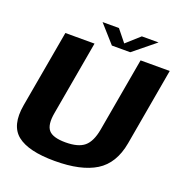

<svg xmlns="http://www.w3.org/2000/svg" viewBox="-142 -925 998 1052"><g transform="rotate(20 357.5 -398.5)"><path d="M290.5 4Q444 4 529 -48.5Q614 -101 636 -224.5L715 -675H545L469 -243Q456 -171 420.8 -141.5Q385.5 -112 311.5 -112Q237.5 -112 212.5 -141.5Q187.5 -171 200.5 -243L276.5 -675H106.5L27 -224.5Q5.5 -101 71.5 -48.5Q137.5 4 290.5 4ZM369.5 -697.5H476.5L604 -801H506.5L429 -731.5L373 -801H277.5Z"/></g></svg>

Font: Anybody
Style: Bold Italic
Weight: 700
Italic angle: -10°
Designer: Tyler Finck
Foundry: Etcetera Type Company
Version: Version 1.113;gftools[0.9.25]